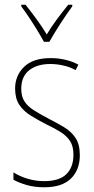

<svg xmlns="http://www.w3.org/2000/svg" viewBox="-20 -783 396 813"><path d="M318 -126Q318 -64 280.5 -27Q243 10 167 10Q125 10 91.5 0Q58 -10 37 -22V-53Q64 -36 97.5 -26Q131 -16 167 -16Q231 -16 261 -45.5Q291 -75 291 -128Q291 -164 276.5 -186Q262 -208 236.5 -224Q211 -240 177 -256Q140 -275 109.5 -294Q79 -313 61.5 -339.5Q44 -366 44 -408Q44 -463 82 -500Q120 -537 194 -537Q228 -537 258.5 -529.5Q289 -522 312 -509L300 -486Q280 -498 251 -505Q222 -512 193 -512Q137 -512 103.5 -485.5Q70 -459 70 -407Q70 -374 84 -353Q98 -332 123.5 -316Q149 -300 183 -282Q220 -263 250.5 -245Q281 -227 299.5 -199.5Q318 -172 318 -126ZM166 -606Q153 -630 135.5 -658.5Q118 -687 100.5 -713Q83 -739 70 -756V-763H88Q109 -737 134 -703Q159 -669 178 -637Q197 -669 220 -700Q243 -731 269 -763H286V-756Q263 -725 235.5 -682.5Q208 -640 189 -606Z"/></svg>

Font: Noto Sans Telugu Condensed Thin
Style: Regular
Weight: 100
Width: 3
Designer: Jelle Bosma - Monotype Design Team
Foundry: Monotype Imaging Inc.
Version: Version 2.005; ttfautohint (v1.8.4.7-5d5b)